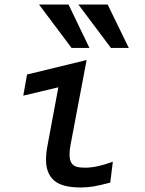

<svg xmlns="http://www.w3.org/2000/svg" viewBox="-20 -820 640 849"><path d="M152.5 -800H283L375.5 -608H296.5ZM326.5 -800H456L549.5 -608H470.5ZM183.5 -113.5Q183.5 -143.5 190 -176L238 -434L83 -397L99.5 -490.5L363 -554.5L292.5 -182.5Q287.5 -157 287.5 -137.5Q287.5 -112.5 296 -99.5Q304.5 -86.5 319 -82.5Q333.5 -78.5 356.5 -78.5Q408 -78.5 479 -105L467.5 -12.5Q423.5 -1 395.5 4Q367.5 9 337 9Q254 9 218.8 -22.2Q183.5 -53.5 183.5 -113.5Z"/></svg>

Font: JuliaMono MediumItalic
Style: Regular
Weight: 500
Italic angle: -9°
Monospace: yes
Designer: cormullion
Foundry: corm
Version: Version 0.049; ttfautohint (v1.8.4)